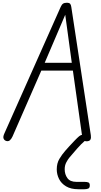

<svg xmlns="http://www.w3.org/2000/svg" viewBox="-20 -1024 735 1392"><path d="M27 -1.5Q12 -5.5 6.2 -18.8Q0.5 -32 11.5 -56L420 -974Q427.5 -991 437.2 -997.5Q447 -1004 464 -1004Q482.5 -1004 488.8 -996.2Q495 -988.5 497 -973L638.5 -43.5Q641.5 -24.5 636 -13Q630.5 -1.5 613 0Q592.5 1.5 585.2 -8.5Q578 -18.5 575.5 -36.5L508.5 -512H279.5L71 -35Q63 -17.5 52.5 -7.8Q42 2 27 -1.5ZM304 -568.5H500.5L475.5 -752L453 -917L382.5 -752ZM549 348Q494 348 459 327Q424 306 407.8 273Q391.5 240 391.5 204Q391.5 159.5 410.8 127.5Q430 95.5 452 70.5Q463 57.5 482 36.8Q501 16 520.8 -4.5Q540.5 -25 553 -35.5Q564.5 -44 568.8 -45Q573 -46 579.5 -46Q589.5 -46 596.5 -38.5Q603.5 -31 604.5 -21.5Q605.5 -12 597.5 -5Q570 18 538.5 54Q507 90 483.5 118Q472.5 131 460.8 153Q449 175 449 203Q449 240.5 468.8 267.5Q488.5 294.5 534 294.5H592Q609.5 294.5 620.2 298.5Q631 302.5 631 320Q631 338.5 619.5 343.2Q608 348 592 348Z"/></svg>

Font: Edu NSW ACT Cursive
Style: Regular
Weight: 400
Designer: Tina and Corey Anderson, Eben Sorkin, Mirko Velimirovic
Foundry: Sorkin Type Co.
Version: Version 2.000